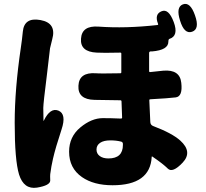

<svg xmlns="http://www.w3.org/2000/svg" viewBox="-20 -868 1040 967"><path d="M166 77Q100 87 76 11Q54 -61 54 -249Q54 -419 85 -628Q91 -668 95 -709Q102 -782 184 -767Q266 -752 243 -670Q242 -665 232 -625Q231 -619 216 -489Q198 -347 198 -324Q198 -283 199 -261Q199 -256 201 -261Q233 -327 274 -311Q316 -294 290 -216Q259 -122 247 -69Q238 -30 233 9Q232 17 233 41Q233 66 166 77ZM547 65Q452 65 393 24Q328 -21 328 -104Q328 -179 384.5 -226Q441 -273 498 -273Q541 -273 584 -271H590Q595 -271 595 -276L592 -357Q592 -363 586 -363L456 -365Q371 -367 375 -436Q378 -505 463 -499Q481 -497 586 -499Q591 -499 591 -504V-598Q591 -603 586 -603Q496 -601 467 -603Q383 -607 388 -673Q392 -740 476 -734Q612 -724 773 -742Q778 -743 776 -748Q757 -796 793 -811Q829 -827 855 -757Q881 -687 833 -672Q828 -670 828 -658Q828 -616 746 -609H738Q731 -608 731 -601V-510Q731 -505 736 -505L802 -512Q886 -519 893 -451Q901 -382 865 -377.5Q829 -373 737 -368Q732 -368 732 -363L737 -253Q738 -238 752 -233Q847 -197 888 -160Q951 -103 900 -49Q849 5 825 -19Q801 -43 748 -79Q744 -82 744 -77Q736 65 547 65ZM526 -70Q599 -70 599 -138V-143Q599 -153 589 -155Q565 -161 536 -161Q502 -161 484 -148.5Q466 -136 466 -115Q466 -94 482.5 -82Q499 -70 526 -70ZM947 -708Q908 -695 887 -764Q865 -832 901 -846Q938 -860 962 -791Q987 -721 947 -708Z"/></svg>

Font: Resource Han Rounded KR Heavy
Style: Regular
Weight: 900
Designer: Cyano Hao (round all glyphs); Ryoko NISHIZUKA 西塚涼子 (kana, bopomofo & ideographs); Paul D. Hunt (Latin, Greek & Cyrillic)
Foundry: Cyano Hao
Version: 0.990